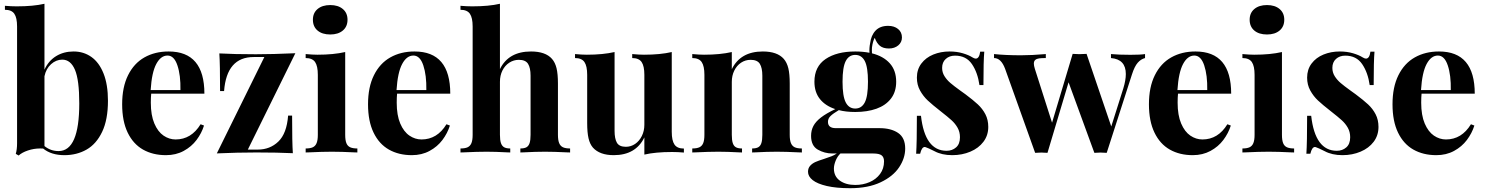

<svg xmlns="http://www.w3.org/2000/svg" viewBox="-20 -802 7813 1010"><path d="M547.9 -272Q547.9 -172.4 517.3 -108.4Q486.8 -44.4 435.3 -15.1Q383.8 14.2 318.8 14.2Q250 14.2 207 -20.5Q201.7 -21 190.9 -21Q158.2 -21 127 -10.5Q95.7 0 78.1 16.1L63 7.3Q69.8 -15.6 69.8 -48.8V-662.6Q69.8 -708.5 55.4 -729.5Q41 -750.5 5.9 -750.5V-771.5Q37.6 -768.6 67.9 -768.6Q155.8 -768.6 213.9 -782.2V-435.5Q234.9 -481.9 274.9 -506.6Q314.9 -531.2 367.2 -531.2Q419.9 -531.2 460.7 -502.4Q501.5 -473.6 524.7 -415.3Q547.9 -356.9 547.9 -272ZM397 -258.3Q397 -381.3 374.3 -434.8Q351.6 -488.3 307.6 -488.3Q275.4 -488.3 248.8 -464.6Q222.2 -440.9 213.9 -400.9V-33.7Q246.1 -7.3 288.1 -7.3Q397 -7.3 397 -258.3Z M1035.2 -148.4 1053.2 -141.6Q1040.5 -101.1 1013.9 -65.7Q987.3 -30.3 946.3 -8.1Q905.3 14.2 853 14.2Q784.2 14.2 732.4 -15.1Q680.7 -44.4 651.6 -104.5Q622.6 -164.6 622.6 -253.4Q622.6 -343.8 653.6 -406.2Q684.6 -468.8 739.7 -500Q794.9 -531.2 867.2 -531.2Q1055.2 -531.2 1055.2 -309.1H775.4Q773.4 -289.6 773.4 -261.7Q773.4 -195.8 792 -152.3Q810.5 -108.9 840.3 -88.6Q870.1 -68.4 903.8 -68.4Q986.3 -68.4 1035.2 -148.4ZM772.5 -328.1H929.2Q930.7 -406.2 913.3 -458Q896 -509.8 861.3 -509.8Q825.7 -509.8 802 -465.3Q778.3 -420.9 772.5 -328.1Z M1335.9 -15.1Q1400.4 -15.1 1444.3 -57.4Q1488.3 -99.6 1495.6 -193.8H1516.6Q1516.6 -51.3 1520.5 3.9Q1439.9 0 1328.6 0Q1230.5 0 1120.6 4.9L1370.6 -502H1314.5Q1172.4 -502 1158.7 -322.8H1137.7Q1137.7 -464.8 1133.8 -521Q1211.4 -516.6 1325.7 -516.6Q1413.1 -516.6 1533.7 -522L1283.7 -15.1Z M1588.4 0ZM1808.1 -698.2Q1808.1 -662.1 1783.4 -641.4Q1758.8 -620.6 1717.3 -620.6Q1674.8 -620.6 1650.4 -641.4Q1626 -662.1 1626 -698.2Q1626 -733.9 1650.6 -754.6Q1675.3 -775.4 1717.3 -775.4Q1758.8 -775.4 1783.4 -754.6Q1808.1 -733.9 1808.1 -698.2ZM1859.9 -21V0L1842.8 -0.5Q1775.4 -3.9 1726.1 -3.9Q1676.3 -3.9 1605.5 -0.5L1587.9 0V-21Q1611.8 -21 1625.5 -27.3Q1639.2 -33.7 1645.5 -49.3Q1651.9 -64.9 1651.9 -92.8V-408.2Q1651.9 -454.6 1637.5 -475.6Q1623 -496.6 1587.9 -496.6V-517.6Q1624.5 -514.2 1649.9 -514.2Q1734.9 -514.2 1795.9 -528.3V-92.8Q1795.9 -64.9 1802 -49.3Q1808.1 -33.7 1822 -27.3Q1835.9 -21 1859.9 -21Z M2328.6 -148.4 2346.7 -141.6Q2334 -101.1 2307.4 -65.7Q2280.8 -30.3 2239.7 -8.1Q2198.7 14.2 2146.5 14.2Q2077.6 14.2 2025.9 -15.1Q1974.1 -44.4 1945.1 -104.5Q1916 -164.6 1916 -253.4Q1916 -343.8 1947 -406.2Q1978 -468.8 2033.2 -500Q2088.4 -531.2 2160.6 -531.2Q2348.6 -531.2 2348.6 -309.1H2068.8Q2066.9 -289.6 2066.9 -261.7Q2066.9 -195.8 2085.4 -152.3Q2104 -108.9 2133.8 -88.6Q2163.6 -68.4 2197.3 -68.4Q2279.8 -68.4 2328.6 -148.4ZM2065.9 -328.1H2222.7Q2224.1 -406.2 2206.8 -458Q2189.5 -509.8 2154.8 -509.8Q2119.1 -509.8 2095.5 -465.3Q2071.8 -420.9 2065.9 -328.1Z M2773.4 -531.2Q2849.6 -531.2 2883.8 -492.2Q2900.4 -473.1 2907.7 -442.9Q2915 -412.6 2915 -362.3V-92.8Q2915 -64.9 2921.4 -49.3Q2927.7 -33.7 2941.4 -27.3Q2955.1 -21 2979 -21V0L2961.9 -0.5Q2893.6 -3.9 2847.2 -3.9Q2798.3 -3.9 2733.4 -0.5L2717.3 0V-21Q2737.8 -21 2749.3 -27.3Q2760.7 -33.7 2765.9 -49.3Q2771 -64.9 2771 -92.8V-403.8Q2771 -444.8 2757.8 -466.1Q2744.6 -487.3 2709.5 -487.3Q2682.1 -487.3 2659.2 -472.4Q2636.2 -457.5 2623 -431.2Q2609.9 -404.8 2609.9 -371.6V-92.8Q2609.9 -64.9 2615.2 -49.3Q2620.6 -33.7 2632.1 -27.3Q2643.6 -21 2664.1 -21V0L2648.4 -0.5Q2585.9 -3.9 2540 -3.9Q2490.7 -3.9 2419.9 -0.5L2402.3 0V-21Q2426.3 -21 2439.9 -27.3Q2453.6 -33.7 2460 -49.3Q2466.3 -64.9 2466.3 -92.8V-662.6Q2466.3 -708.5 2451.9 -729.5Q2437.5 -750.5 2402.3 -750.5V-771.5Q2434.1 -768.6 2463.9 -768.6Q2551.8 -768.6 2609.9 -782.2V-438.5Q2655.3 -531.2 2773.4 -531.2Z M3577.6 -20.5V0.5Q3546.4 -2.4 3515.6 -2.4Q3427.7 -2.4 3369.6 11.2V-79.1Q3324.2 14.2 3208.5 14.2Q3134.8 14.2 3099.1 -25.4Q3083 -43.9 3075.9 -74.5Q3068.8 -105 3068.8 -154.8V-408.2Q3068.8 -454.6 3054.4 -475.6Q3040 -496.6 3004.9 -496.6V-517.6Q3041.5 -514.2 3066.9 -514.2Q3151.9 -514.2 3212.9 -528.3V-113.8Q3212.9 -72.3 3225.3 -51Q3237.8 -29.8 3272.5 -29.8Q3298.8 -29.8 3321 -44.9Q3343.3 -60.1 3356.4 -86.7Q3369.6 -113.3 3369.6 -145.5V-408.2Q3369.6 -454.6 3355.2 -475.6Q3340.8 -496.6 3305.7 -496.6V-517.6Q3342.3 -514.2 3367.7 -514.2Q3453.6 -514.2 3513.7 -528.3V-108.4Q3513.7 -62.5 3528.1 -41.5Q3542.5 -20.5 3577.6 -20.5Z M4103 -492.2Q4119.6 -473.1 4127 -442.9Q4134.3 -412.6 4134.3 -362.3V-92.8Q4134.3 -64.9 4140.6 -49.3Q4147 -33.7 4160.6 -27.3Q4174.3 -21 4198.2 -21V0L4181.2 -0.5Q4112.8 -3.9 4066.4 -3.9Q4017.6 -3.9 3952.6 -0.5L3936.5 0V-21Q3957 -21 3968.5 -27.3Q3980 -33.7 3985.1 -49.3Q3990.2 -64.9 3990.2 -92.8V-403.8Q3990.2 -444.8 3977.1 -466.1Q3963.9 -487.3 3928.7 -487.3Q3900.9 -487.3 3878.2 -472.2Q3855.5 -457 3842.5 -430.4Q3829.6 -403.8 3829.6 -371.6V-92.8Q3829.6 -64.9 3834.7 -49.3Q3839.8 -33.7 3851.3 -27.3Q3862.8 -21 3883.3 -21V0L3867.7 -0.5Q3805.2 -3.9 3759.3 -3.9Q3710 -3.9 3639.2 -0.5L3621.6 0V-21Q3645.5 -21 3659.2 -27.3Q3672.9 -33.7 3679.2 -49.3Q3685.5 -64.9 3685.5 -92.8V-408.2Q3685.5 -454.6 3671.1 -475.6Q3656.7 -496.6 3621.6 -496.6V-517.6Q3658.2 -514.2 3683.6 -514.2Q3768.6 -514.2 3829.6 -528.3V-438Q3875 -531.2 3992.7 -531.2Q4068.8 -531.2 4103 -492.2Z M4741.7 -20.5Q4741.7 30.3 4709.5 78.4Q4677.2 126.5 4611.8 157.2Q4546.4 188 4452.1 188Q4379.4 188 4329.6 176.5Q4279.8 165 4255.1 145.5Q4230.5 126 4230.5 101.6Q4230.5 82.5 4241.7 70.1Q4252.9 57.6 4269.3 50.3Q4285.6 43 4314 34.2Q4339.4 25.9 4354.2 20Q4369.1 14.2 4381.8 5.4H4358.4Q4317.4 5.4 4282 -14.9Q4246.6 -35.2 4246.6 -87.4Q4246.6 -116.2 4258.8 -139.4Q4271 -162.6 4298.8 -184.1Q4326.7 -205.6 4374 -228Q4321.8 -245.1 4293 -281.2Q4264.2 -317.4 4264.2 -372.1Q4264.2 -451.7 4323 -491.5Q4381.8 -531.2 4479 -531.2Q4518.1 -531.2 4553.7 -524.4Q4552.2 -550.3 4557.1 -573.7Q4562 -615.7 4585.7 -640.9Q4609.4 -666 4651.9 -666Q4684.1 -666 4704.3 -649.4Q4724.6 -632.8 4724.6 -605Q4724.6 -579.6 4705.1 -563.2Q4685.5 -546.9 4656.2 -546.9Q4626 -546.9 4608.9 -560.8Q4591.8 -574.7 4581.5 -603Q4571.3 -585.4 4566.9 -552.2Q4566.4 -547.4 4566.4 -537.6Q4566.4 -526.9 4566.9 -521.5Q4627 -506.3 4660.6 -469Q4694.3 -431.6 4694.3 -372.1Q4694.3 -318.8 4666.7 -283.2Q4639.2 -247.6 4590.8 -230.2Q4542.5 -212.9 4479 -212.9Q4429.7 -212.9 4392.6 -222.7Q4362.8 -205.1 4349.1 -191.9Q4335.4 -178.7 4335.4 -161.1Q4335.4 -127.9 4376.5 -127.9H4606.4Q4667 -127.9 4704.3 -102.8Q4741.7 -77.6 4741.7 -20.5ZM4412.1 -372.1Q4412.1 -295.4 4429 -263.2Q4445.8 -231 4479 -231Q4512.2 -231 4529.1 -263.2Q4545.9 -295.4 4545.9 -372.1Q4545.9 -448.7 4529.1 -481Q4512.2 -513.2 4479 -513.2Q4445.8 -513.2 4429 -481Q4412.1 -448.7 4412.1 -372.1ZM4630.4 46.9Q4630.4 25.4 4617.9 15.4Q4605.5 5.4 4572.8 5.4H4400.9Q4384.8 21 4375.7 43.7Q4366.7 66.4 4366.7 84.5Q4366.7 126 4398.2 148.4Q4429.7 170.9 4479 170.9Q4520 170.9 4554.4 156Q4588.9 141.1 4609.6 113Q4630.4 85 4630.4 46.9Z M5094.7 -500.5Q5105.5 -493.7 5112.8 -493.7Q5131.3 -493.7 5136.2 -530.3H5157.7Q5153.3 -481.4 5153.3 -354.5H5132.3Q5123 -420.4 5092.8 -464.8Q5062.5 -509.3 5003.9 -509.3Q4974.1 -509.3 4955.1 -491.9Q4936 -474.6 4936 -444.8Q4936 -420.9 4948.5 -401.1Q4960.9 -381.3 4979.5 -365.5Q4998 -349.6 5031.2 -325.7Q5040.5 -319.3 5059.1 -305.7Q5099.6 -275.4 5124 -252.7Q5148.4 -230 5163.6 -200.9Q5178.7 -171.9 5178.7 -134.3Q5178.7 -89.8 5153.3 -56.2Q5127.9 -22.5 5084.5 -4.2Q5041 14.2 4989.3 14.2Q4934.1 14.2 4895.5 -6.8Q4862.8 -23.4 4849.1 -27.8Q4846.2 -28.8 4844.7 -28.8Q4828.6 -28.8 4820.3 6.8H4799.3Q4803.2 -50.3 4803.2 -192.9H4824.7Q4845.2 -8.8 4959.5 -8.8Q4988.8 -8.8 5009.3 -26.6Q5029.8 -44.4 5029.8 -80.1Q5029.8 -107.9 5017.3 -129.9Q5004.9 -151.9 4985.6 -169.4Q4966.3 -187 4928.7 -216.3Q4884.3 -251 4860.4 -273.4Q4836.4 -295.9 4819.8 -325.9Q4803.2 -356 4803.2 -393.6Q4803.2 -436.5 4826.7 -467.8Q4850.1 -499 4889.4 -515.1Q4928.7 -531.2 4975.1 -531.2Q5013.2 -531.2 5044.9 -521.7Q5076.7 -512.2 5094.7 -500.5Z M6003.4 -517.6V-496.6Q5981.9 -491.2 5965.1 -472.2Q5948.2 -453.1 5934.6 -410.6L5801.8 2Q5785.6 0.5 5769 0.5Q5752.9 0.5 5736.8 2L5601.1 -369.1L5490.2 2Q5474.1 0.5 5458 0.5Q5441.4 0.5 5425.3 2L5267.1 -440.4Q5246.1 -496.6 5209 -496.6V-517.6Q5270.5 -511.2 5351.1 -511.2Q5407.2 -511.2 5481.4 -517.6V-496.6Q5459.5 -496.6 5446.5 -494.9Q5433.6 -493.2 5426 -486.8Q5418.5 -480.5 5418.5 -466.8Q5418.5 -457 5423.8 -439.9L5514.2 -156.7L5622.6 -518.6H5623Q5639.6 -517.1 5657.2 -517.1Q5676.8 -517.1 5695.8 -518.6L5825.7 -136.7L5889.2 -337.4Q5902.3 -379.9 5902.3 -412.6Q5902.3 -490.2 5824.2 -496.6V-517.6Q5865.2 -513.7 5926.8 -513.7Q5980 -513.7 6003.4 -517.6Z M6436.5 -148.4 6454.6 -141.6Q6441.9 -101.1 6415.3 -65.7Q6388.7 -30.3 6347.7 -8.1Q6306.6 14.2 6254.4 14.2Q6185.5 14.2 6133.8 -15.1Q6082 -44.4 6053 -104.5Q6023.9 -164.6 6023.9 -253.4Q6023.9 -343.8 6054.9 -406.2Q6085.9 -468.8 6141.1 -500Q6196.3 -531.2 6268.6 -531.2Q6456.5 -531.2 6456.5 -309.1H6176.8Q6174.8 -289.6 6174.8 -261.7Q6174.8 -195.8 6193.4 -152.3Q6211.9 -108.9 6241.7 -88.6Q6271.5 -68.4 6305.2 -68.4Q6387.7 -68.4 6436.5 -148.4ZM6173.8 -328.1H6330.6Q6332 -406.2 6314.7 -458Q6297.4 -509.8 6262.7 -509.8Q6227.1 -509.8 6203.4 -465.3Q6179.7 -420.9 6173.8 -328.1Z M6516.1 0ZM6735.8 -698.2Q6735.8 -662.1 6711.2 -641.4Q6686.5 -620.6 6645 -620.6Q6602.5 -620.6 6578.1 -641.4Q6553.7 -662.1 6553.7 -698.2Q6553.7 -733.9 6578.4 -754.6Q6603 -775.4 6645 -775.4Q6686.5 -775.4 6711.2 -754.6Q6735.8 -733.9 6735.8 -698.2ZM6787.6 -21V0L6770.5 -0.5Q6703.1 -3.9 6653.8 -3.9Q6604 -3.9 6533.2 -0.5L6515.6 0V-21Q6539.6 -21 6553.2 -27.3Q6566.9 -33.7 6573.2 -49.3Q6579.6 -64.9 6579.6 -92.8V-408.2Q6579.6 -454.6 6565.2 -475.6Q6550.8 -496.6 6515.6 -496.6V-517.6Q6552.2 -514.2 6577.6 -514.2Q6662.6 -514.2 6723.6 -528.3V-92.8Q6723.6 -64.9 6729.7 -49.3Q6735.8 -33.7 6749.8 -27.3Q6763.7 -21 6787.6 -21Z M7147.5 -500.5Q7158.2 -493.7 7165.5 -493.7Q7184.1 -493.7 7189 -530.3H7210.4Q7206.1 -481.4 7206.1 -354.5H7185.1Q7175.8 -420.4 7145.5 -464.8Q7115.2 -509.3 7056.6 -509.3Q7026.9 -509.3 7007.8 -491.9Q6988.8 -474.6 6988.8 -444.8Q6988.8 -420.9 7001.2 -401.1Q7013.7 -381.3 7032.2 -365.5Q7050.8 -349.6 7084 -325.7Q7093.3 -319.3 7111.8 -305.7Q7152.3 -275.4 7176.8 -252.7Q7201.2 -230 7216.3 -200.9Q7231.4 -171.9 7231.4 -134.3Q7231.4 -89.8 7206.1 -56.2Q7180.7 -22.5 7137.2 -4.2Q7093.8 14.2 7042 14.2Q6986.8 14.2 6948.2 -6.8Q6915.5 -23.4 6901.9 -27.8Q6898.9 -28.8 6897.5 -28.8Q6881.3 -28.8 6873 6.8H6852.1Q6856 -50.3 6856 -192.9H6877.4Q6897.9 -8.8 7012.2 -8.8Q7041.5 -8.8 7062 -26.6Q7082.5 -44.4 7082.5 -80.1Q7082.5 -107.9 7070.1 -129.9Q7057.6 -151.9 7038.3 -169.4Q7019 -187 6981.4 -216.3Q6937 -251 6913.1 -273.4Q6889.2 -295.9 6872.6 -325.9Q6856 -356 6856 -393.6Q6856 -436.5 6879.4 -467.8Q6902.8 -499 6942.1 -515.1Q6981.4 -531.2 7027.8 -531.2Q7065.9 -531.2 7097.7 -521.7Q7129.4 -512.2 7147.5 -500.5Z M7717.8 -148.4 7735.8 -141.6Q7723.1 -101.1 7696.5 -65.7Q7669.9 -30.3 7628.9 -8.1Q7587.9 14.2 7535.6 14.2Q7466.8 14.2 7415 -15.1Q7363.3 -44.4 7334.2 -104.5Q7305.2 -164.6 7305.2 -253.4Q7305.2 -343.8 7336.2 -406.2Q7367.2 -468.8 7422.4 -500Q7477.5 -531.2 7549.8 -531.2Q7737.8 -531.2 7737.8 -309.1H7458Q7456.1 -289.6 7456.1 -261.7Q7456.1 -195.8 7474.6 -152.3Q7493.2 -108.9 7522.9 -88.6Q7552.7 -68.4 7586.4 -68.4Q7668.9 -68.4 7717.8 -148.4ZM7455.1 -328.1H7611.8Q7613.3 -406.2 7595.9 -458Q7578.6 -509.8 7543.9 -509.8Q7508.3 -509.8 7484.6 -465.3Q7460.9 -420.9 7455.1 -328.1Z"/></svg>

Font: TypoPRO Playfair Display
Style: Bold
Weight: 700
Designer: Claus Eggers Sørensen
Foundry: Claus Eggers Sørensen
Version: Version 1.004;PS 001.004;hotconv 1.0.70;makeotf.lib2.5.58329